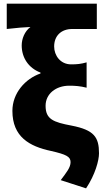

<svg xmlns="http://www.w3.org/2000/svg" viewBox="-20 -819 583 1053"><path d="M452 214C502 139 523 61 523 22C523 -67 496 -106 373 -130C272 -149 230 -165 230 -239C230 -304 286 -349 360 -349C391 -349 420 -347 455 -338V-477C423 -468 403 -466 370 -466C311 -466 277 -515 277 -564C277 -623 316 -660 376 -660H511V-799H17V-660C79 -667 106 -669 147 -671C115 -647 99 -606 99 -570C99 -503 136 -446 202 -421V-416C118 -387 48 -308 48 -211C48 -68 142 -16 260 9C343 28 367 40 367 70C367 100 345 126 313 169Z"/></svg>

Font: Noto Sans TC Black
Style: Regular
Weight: 900
Designer: Ryoko NISHIZUKA 西塚涼子 (kana, bopomofo & ideographs); Paul D. Hunt (Latin, Greek & Cyrillic); Sandoll Communications 산돌커뮤니
Foundry: Adobe
Version: Version 2.004;hotconv 1.0.118;makeotfexe 2.5.65603